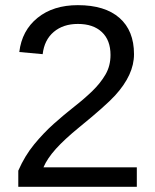

<svg xmlns="http://www.w3.org/2000/svg" viewBox="-20 -718 596 738"><path d="M50.3 0V-62Q75.2 -119.1 111.1 -162.8Q147 -206.5 186.5 -241.9Q226.1 -277.3 264.9 -307.6Q303.7 -337.9 335 -368.2Q366.2 -398.4 385.5 -431.6Q404.8 -464.8 404.8 -506.8Q404.8 -563.5 371.6 -594.7Q338.4 -626 279.3 -626Q223.1 -626 186.8 -595.5Q150.4 -564.9 144 -509.8L54.2 -518.1Q64 -600.6 124.3 -649.4Q184.6 -698.2 279.3 -698.2Q383.3 -698.2 439.2 -649.2Q495.1 -600.1 495.1 -509.8Q495.1 -469.7 476.8 -430.2Q458.5 -390.6 422.4 -351.1Q386.2 -311.5 284.2 -228.5Q228 -182.6 194.8 -145.8Q161.6 -108.9 147 -74.7H505.9V0Z"/></svg>

Font: Arial
Style: Regular
Weight: 400
Designer: Steve Matteson
Foundry: Ascender Corporation
Version: Version 2.00.3